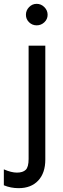

<svg xmlns="http://www.w3.org/2000/svg" viewBox="-72 -772 326 1000"><path d="M25 208Q-16 208 -52 193V110Q-13 127 16 127Q47 127 62 112.5Q77 98 77 56V-534H164V59Q164 129 127 168.5Q90 208 25 208ZM119 -640Q96 -640 79.5 -656Q63 -672 63 -695Q63 -718 79.5 -735Q96 -752 119 -752Q142 -752 159 -735Q176 -718 176 -695Q176 -672 159 -656Q142 -640 119 -640Z"/></svg>

Font: LXGW 975 Gothic SC
Style: Regular
Weight: 400
Version: Version 2.01;February 25, 2021